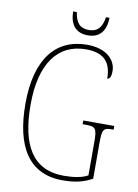

<svg xmlns="http://www.w3.org/2000/svg" viewBox="-97 -950 737 1023"><g transform="rotate(10 271.5 -438.0)"><path d="M313 -774C378 -774 409 -816 411 -886H392C382 -824 356 -803 313 -803C268 -803 243 -825 234 -886H214C215 -815 247 -774 313 -774ZM314 10C381 10 428 -1 474 -27V-222C474 -294 481 -303 528 -303H536V-323H368V-303H386C438 -303 446 -294 446 -222V-40C418 -23 369 -15 317 -15C146 -15 77 -141 77 -358C77 -579 164 -699 318 -699C423 -699 455 -644 455 -565C468 -565 476 -578 476 -610C476 -663 431 -724 319 -724C151 -724 49 -602 49 -358C49 -126 132 10 314 10Z"/></g></svg>

Font: Noto Serif Myanmar Condensed Thin
Style: Regular
Weight: 100
Width: 3
Designer: Ben Mitchell and the Monotype Design Team
Foundry: Monotype Imaging Inc.
Version: Version 2.106